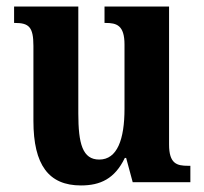

<svg xmlns="http://www.w3.org/2000/svg" viewBox="-20 -556 624 586"><path d="M227 10C286 10 330 -10 361 -74H365L385 0H561V-50H554C520 -50 496 -56 496 -115V-536H299V-486H302C336 -486 360 -479 360 -420V-224C360 -131 338 -69 283 -69C232 -69 219 -117 219 -210V-536H23V-486H25C68 -486 82 -474 82 -416V-187C82 -52 129 10 227 10Z"/></svg>

Font: Noto Serif Tamil Condensed
Style: Bold Italic
Weight: 700
Width: 3
Italic angle: -12°
Designer: Indian Type Foundry, Tom Grace, and the Monotype Design Team
Foundry: Monotype Imaging Inc.
Version: Version 2.003